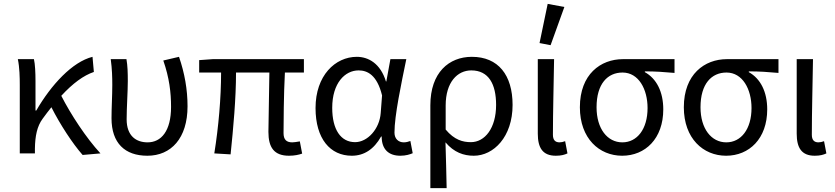

<svg xmlns="http://www.w3.org/2000/svg" viewBox="-20 -791 4308 990"><path d="M82 0H160V-25C161 -89 171 -140 200 -179C215 -200 230 -219 245 -238C290 -149 354 -51 406 8L498 0C424 -80 345 -201 296 -297C356 -362 411 -402 464 -420L457 -498C353 -472 244 -354 167 -221H163V-373C163 -416 161 -460 155 -486H72C81 -443 82 -391 82 -353Z M740 12C862 12 947 -78 947 -243C947 -329 932 -414 903 -498L822 -479C853 -390 862 -314 862 -240C862 -115 811 -57 741 -57C683 -57 633 -89 633 -176C633 -236 639 -318 639 -373C639 -416 638 -452 632 -486H551C558 -435 559 -391 559 -353C559 -295 555 -238 555 -181C555 -53 624 12 740 12Z M1470 12C1499 12 1521 7 1538 1L1526 -62C1508 -59 1496 -57 1487 -57C1457 -57 1442 -71 1442 -105C1442 -151 1443 -307 1449 -417H1547V-486H1077L1007 -481V-417H1120C1120 -287 1107 -137 1085 0L1169 5C1183 -131 1197 -282 1197 -417H1369C1368 -311 1364 -160 1364 -111C1364 -31 1393 12 1470 12Z M1794 12C1857 12 1908 -21 1945 -87H1948C1948 -19 1986 12 2044 12C2073 12 2094 5 2108 -1L2096 -64C2086 -60 2073 -57 2062 -57C2035 -57 2014 -75 2014 -107C2014 -196 2049 -359 2075 -486H1993L1972 -371H1970C1942 -463 1880 -498 1820 -498C1708 -498 1607 -401 1607 -234C1607 -75 1683 12 1794 12ZM1811 -58C1737 -58 1693 -123 1693 -235C1693 -363 1759 -428 1829 -428C1874 -428 1924 -405 1950 -299L1943 -208C1937 -126 1875 -58 1811 -58Z M2199 179H2283C2281 93 2280 30 2277 -57C2321 -5 2371 12 2423 12C2525 12 2623 -85 2623 -250C2623 -404 2549 -498 2413 -498C2295 -498 2199 -417 2199 -248ZM2408 -58C2367 -58 2323 -69 2278 -123V-247C2278 -368 2339 -428 2410 -428C2500 -428 2538 -357 2538 -250C2538 -130 2480 -58 2408 -58Z M2846 12C2874 12 2891 7 2906 0L2894 -63C2883 -59 2874 -57 2865 -57C2844 -57 2831 -68 2831 -96C2831 -212 2835 -355 2837 -486H2753V-102C2753 -29 2778 12 2846 12ZM2819 -558 2890 -755 2804 -771 2762 -569Z M3188 12C3307 12 3400 -76 3400 -227C3400 -318 3365 -386 3305 -419V-423C3359 -423 3403 -420 3458 -415V-486H3192C3077 -486 2970 -408 2970 -238C2970 -77 3070 12 3188 12ZM3189 -57C3112 -57 3056 -127 3056 -238C3056 -359 3113 -417 3190 -417C3273 -417 3319 -331 3319 -234C3319 -125 3265 -57 3189 -57Z M3724 12C3843 12 3936 -76 3936 -227C3936 -318 3901 -386 3841 -419V-423C3895 -423 3939 -420 3994 -415V-486H3728C3613 -486 3506 -408 3506 -238C3506 -77 3606 12 3724 12ZM3725 -57C3648 -57 3592 -127 3592 -238C3592 -359 3649 -417 3726 -417C3809 -417 3855 -331 3855 -234C3855 -125 3801 -57 3725 -57Z M4181 12C4209 12 4226 7 4241 0L4229 -63C4218 -59 4209 -57 4200 -57C4179 -57 4166 -68 4166 -96C4166 -212 4170 -355 4172 -486H4088V-102C4088 -29 4113 12 4181 12Z"/></svg>

Font: DAIFUKU Sans
Style: Regular
Weight: 400
Designer: Original font ‘Source Han Sans JP’ : Paul D. Hunt
Foundry: Daifuku
Version: Version 1.000